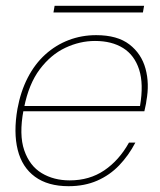

<svg xmlns="http://www.w3.org/2000/svg" viewBox="-20 -629 552 661"><path d="M216 12Q145 12 100.5 -20.5Q56 -53 41 -113Q26 -173 40 -254Q51 -314 75.5 -361.5Q100 -409 136 -441.5Q172 -474 216.5 -491Q261 -508 311 -508Q384 -508 425.5 -476Q467 -444 481 -392.5Q495 -341 484 -282Q483 -272 481 -264.5Q479 -257 477 -246H50L53 -264H462Q475 -340 459 -389.5Q443 -439 404 -463.5Q365 -488 307 -488Q255 -488 205 -464.5Q155 -441 117 -390.5Q79 -340 63 -259L61 -250Q45 -165 63.5 -111.5Q82 -58 123.5 -33Q165 -8 220 -8Q288 -8 339 -42.5Q390 -77 424 -138H446Q423 -94 390.5 -60Q358 -26 314.5 -7Q271 12 216 12ZM164 -586 168 -609H476L472 -586Z"/></svg>

Font: DM Sans 28pt Thin
Style: Italic
Weight: 250
Italic angle: -10°
Version: Version 4.004;gftools[0.9.30]